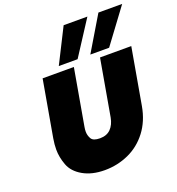

<svg xmlns="http://www.w3.org/2000/svg" viewBox="-171 -1131 1179 1276"><g transform="rotate(-20 418.5 -492.5)"><path d="M392 -708 322 -309Q319 -292 319 -277Q319 -250 332.5 -226.5Q346 -203 394 -203Q442 -203 470 -231.5Q498 -260 507 -309L577 -708H798L728 -309Q710 -208 655.5 -136.5Q601 -65 521.5 -29Q442 7 352 7Q262 7 199 -29Q136 -65 115 -121.5Q94 -178 94 -232Q94 -268 101 -309L171 -708ZM433 -748H300L423 -992H591ZM656 -748H523L669 -992H837Z"/></g></svg>

Font: Fz Poppins Black
Style: Italic
Weight: 900
Italic angle: -10°
Designer: Ninad Kale (Devanagari), Jonny Pinhorn (Latin)
Foundry: Indian Type Foundry
Version: Vit hóa bi Vntype.Com & FontZin.Com